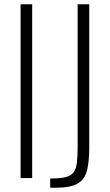

<svg xmlns="http://www.w3.org/2000/svg" viewBox="-20 -830 511 895"><path d="M76 0V-810H130V0ZM214 45V2Q259 2 284.5 -4Q310 -10 322.5 -26Q335 -42 338.5 -72Q342 -102 342 -150V-810H396V-144Q396 -79 386 -37Q376 5 343 25Q310 45 242 45Z"/></svg>

Font: Oswald ExtraLight
Style: Regular
Weight: 250
Designer: Vernon Adams
Foundry: Vernon Adams
Version: Version 4.103;gftools[0.9.33.dev8+g029e19f]